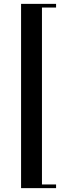

<svg xmlns="http://www.w3.org/2000/svg" viewBox="-20 -792 345 993"><path d="M270 -772V-753H197V162H270V181H89V-772Z"/></svg>

Font: Playfair Display Medium
Style: Regular
Weight: 500
Designer: Claus Eggers Sørensen
Foundry: Claus Eggers Sørensen
Version: Version 1.203